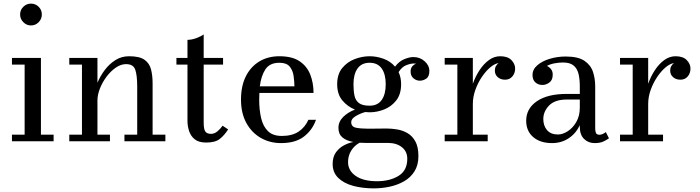

<svg xmlns="http://www.w3.org/2000/svg" viewBox="-20 -780 3862 1060"><path d="M91 -700Q91 -725 108.8 -742.5Q126.5 -760 151 -760Q176 -760 193.5 -742.5Q211 -725 211 -700Q211 -675.5 193.5 -657.5Q176 -639.5 151 -639.5Q126.5 -639.5 108.8 -657.5Q91 -675.5 91 -700ZM46 -36.5H116V-423.5H46V-460H206V-36.5H276V0H46Z M362.5 -36.5H432.5V-423.5H362.5V-460H518V-323Q533 -359.5 558 -393Q583 -426.5 616.8 -448Q650.5 -469.5 692.5 -469.5Q750 -469.5 777.5 -450.2Q805 -431 813.8 -397Q822.5 -363 822.5 -319.5V-36.5H893V0H667V-36.5H737.5V-301Q737.5 -364 726.8 -395Q716 -426 676 -426Q647.5 -426 619.5 -406.8Q591.5 -387.5 568.5 -357Q545.5 -326.5 531.8 -291.8Q518 -257 518 -225.5V-36.5H587V0H362.5Z M1239.5 -65.5Q1218 -32 1192.8 -12.5Q1167.5 7 1118 7Q1077 7 1054.8 -11.2Q1032.5 -29.5 1023.8 -57Q1015 -84.5 1015 -111.5V-423.5H954V-460H1015V-560Q1038 -560 1063.8 -569.5Q1089.5 -579 1104.5 -590V-460H1211.5V-423.5H1104.5V-103.5Q1104.5 -66 1113.8 -53.5Q1123 -41 1145 -41Q1164 -41 1180.8 -55.2Q1197.5 -69.5 1209 -86Z M1724.5 -118.5Q1705 -62.5 1658.2 -26.2Q1611.5 10 1531.5 10Q1469.5 10 1419.5 -18.8Q1369.5 -47.5 1340 -101.2Q1310.5 -155 1310.5 -230Q1310.5 -305 1337.2 -358.5Q1364 -412 1411.8 -440.8Q1459.5 -469.5 1522.5 -469.5Q1593.5 -469.5 1634.5 -441.5Q1675.5 -413.5 1693.2 -367.5Q1711 -321.5 1711 -267H1412Q1411 -250 1411 -230Q1411 -173 1421.8 -127.5Q1432.5 -82 1459.5 -55.8Q1486.5 -29.5 1536 -29.5Q1592.5 -29.5 1628.2 -53.2Q1664 -77 1682.5 -118.5ZM1522.5 -433.5Q1469 -433.5 1445.2 -397.2Q1421.5 -361 1414.5 -303.5H1605.5Q1605 -331.5 1600.8 -361.5Q1596.5 -391.5 1579.2 -412.5Q1562 -433.5 1522.5 -433.5Z M1848.5 -74Q1848.5 -108.5 1874.5 -134.2Q1900.5 -160 1939.5 -175Q1899.5 -191 1870.5 -225Q1841.5 -259 1841.5 -315Q1841.5 -370.5 1869.5 -404.5Q1897.5 -438.5 1938.8 -454Q1980 -469.5 2020.5 -469.5Q2058.5 -469.5 2097 -455.8Q2135.5 -442 2161 -412Q2183 -441.5 2211.8 -453.2Q2240.5 -465 2262 -465Q2299 -465 2324.8 -441.5Q2350.5 -418 2350.5 -389.5Q2350.5 -357.5 2333.5 -346Q2316.5 -334.5 2297.5 -334.5Q2279 -334.5 2263 -347.5Q2247 -360.5 2247 -385Q2247 -403 2256 -413.5Q2265 -424 2277.5 -428.5Q2271.5 -429.5 2265 -429.5Q2247 -429.5 2223 -420.2Q2199 -411 2180.5 -382Q2194.5 -352.5 2194.5 -315Q2194.5 -260 2167.8 -225.8Q2141 -191.5 2101 -175.8Q2061 -160 2020.5 -160Q2008.5 -160 1996.5 -161.5Q1968 -153.5 1943.5 -138.8Q1919 -124 1919 -106Q1919 -80 1945.8 -74.8Q1972.5 -69.5 2013.5 -69.5Q2040 -69.5 2066 -70Q2092 -70.5 2113.5 -70.5Q2141.5 -70.5 2172.2 -65.5Q2203 -60.5 2229.8 -45Q2256.5 -29.5 2273.2 0.8Q2290 31 2290 82Q2290 132 2268.2 166.2Q2246.5 200.5 2210.5 221Q2174.5 241.5 2131 250.8Q2087.5 260 2043.5 260Q1981 260 1929.5 246Q1878 232 1847.2 202Q1816.5 172 1816.5 125Q1816.5 85.5 1835.2 60.2Q1854 35 1880.5 21.5Q1907 8 1931 4Q1892 -3 1870.2 -21.5Q1848.5 -40 1848.5 -74ZM1931.5 -315Q1931.5 -278 1937.2 -251.5Q1943 -225 1962 -210.8Q1981 -196.5 2020.5 -196.5Q2065 -196.5 2087.2 -228Q2109.5 -259.5 2109.5 -315Q2109.5 -370.5 2087.2 -402Q2065 -433.5 2020.5 -433.5Q1976.5 -433.5 1954 -402Q1931.5 -370.5 1931.5 -315ZM1901.5 114.5Q1901.5 162 1943.8 191.2Q1986 220.5 2061.5 220.5Q2132 220.5 2180.2 191Q2228.5 161.5 2228.5 96.5Q2228.5 56.5 2199 32.8Q2169.5 9 2120.5 9H1997Q1980 9 1965.5 8Q1937 23 1919.2 51.2Q1901.5 79.5 1901.5 114.5Z M2435 -36.5H2505V-423.5H2435V-460H2590.5V-317.5Q2604.5 -357.5 2627.2 -392.2Q2650 -427 2679 -448.2Q2708 -469.5 2741.5 -469.5Q2783 -469.5 2803.5 -448.2Q2824 -427 2824 -401.5Q2824 -376 2808.8 -358Q2793.5 -340 2768.5 -340Q2744 -340 2728 -354Q2712 -368 2712 -390.5Q2712 -404.5 2717.8 -414.8Q2723.5 -425 2733 -431.5Q2711.5 -429 2687 -408.5Q2662.5 -388 2640.5 -355.5Q2618.5 -323 2604.5 -284.2Q2590.5 -245.5 2590.5 -206V-36.5H2672.5V0H2435Z M3109 -261.5H3181V-304.5Q3181 -340.5 3174.5 -370Q3168 -399.5 3148 -417.2Q3128 -435 3088 -435Q3068 -435 3043.5 -430.8Q3019 -426.5 2999.5 -416Q3013 -410 3022.2 -398Q3031.5 -386 3031.5 -368Q3031.5 -338 3013.2 -324.5Q2995 -311 2974.5 -311Q2951.5 -311 2935.8 -325Q2920 -339 2920 -366Q2920 -397 2946.8 -420Q2973.5 -443 3015.5 -455.5Q3057.5 -468 3103 -468Q3172 -468 3207 -444Q3242 -420 3254 -382.5Q3266 -345 3266 -304.5V-70.5Q3266 -55.5 3270.2 -45.8Q3274.5 -36 3290.5 -36Q3298.5 -36 3309 -41Q3319.5 -46 3324.5 -51L3342 -16.5Q3328.5 -6.5 3310 1.8Q3291.5 10 3263 10Q3228 10 3204.5 -13Q3181 -36 3181 -80V-89Q3160 -43.5 3119.8 -16.8Q3079.5 10 3027.5 10Q2962.5 10 2923.8 -23.2Q2885 -56.5 2885 -113.5Q2885 -180.5 2943.8 -221Q3002.5 -261.5 3109 -261.5ZM3060.5 -37.5Q3086.5 -37.5 3114.5 -55.5Q3142.5 -73.5 3161.8 -106.8Q3181 -140 3181 -185.5V-230.5H3109Q3043 -230.5 3011.2 -197.2Q2979.5 -164 2979.5 -123Q2979.5 -85.5 3000.2 -61.5Q3021 -37.5 3060.5 -37.5Z M3403 -36.5H3473V-423.5H3403V-460H3558.5V-317.5Q3572.5 -357.5 3595.2 -392.2Q3618 -427 3647 -448.2Q3676 -469.5 3709.5 -469.5Q3751 -469.5 3771.5 -448.2Q3792 -427 3792 -401.5Q3792 -376 3776.8 -358Q3761.5 -340 3736.5 -340Q3712 -340 3696 -354Q3680 -368 3680 -390.5Q3680 -404.5 3685.8 -414.8Q3691.5 -425 3701 -431.5Q3679.5 -429 3655 -408.5Q3630.5 -388 3608.5 -355.5Q3586.5 -323 3572.5 -284.2Q3558.5 -245.5 3558.5 -206V-36.5H3640.5V0H3403Z"/></svg>

Font: Bodoni* 06pt
Style: Regular
Weight: 400
Version: Version 2.3